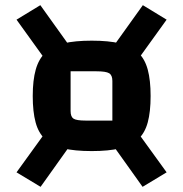

<svg xmlns="http://www.w3.org/2000/svg" viewBox="-20 -716 712 746"><path d="M336.4 -129Q270.4 -129 226.3 -139.5Q182.1 -150 155.8 -174.6Q129.5 -199.1 118.4 -240.3Q107.2 -281.6 107.2 -343Q107.2 -404.4 118.9 -445.7Q130.5 -486.9 156.6 -511.9Q182.6 -537 226.8 -547.5Q270.9 -558 336.4 -558Q402 -558 446 -547.5Q490 -537 516.3 -512.3Q542.6 -487.7 553.9 -446.1Q565.2 -404.4 565.2 -343Q565.2 -281.6 554 -240.3Q542.9 -199.1 516.5 -174.6Q490 -150 446.1 -139.5Q402.2 -129 336.4 -129ZM137.7 9.9 44.2 -46.4 184.4 -240.2 276.4 -184.7ZM313.1 -247.5H416.6V-401.5Q416.6 -423.8 404.1 -431.4Q391.7 -439 354.3 -439H254.3V-284.5Q254.3 -262.5 265.6 -255Q277 -247.5 313.1 -247.5ZM488.7 -447 393.7 -498.6 535 -695.9 627.4 -639.6ZM534 9.9 395.2 -184.7 487.2 -240.2 627.4 -46.4ZM182.9 -447 44.2 -639.6 136.7 -695.9 277.9 -498.6Z"/></svg>

Font: Changa
Style: Regular
Weight: 400
Designer: Eduardo Rodriguez Tunni
Foundry: Eduardo Rodriguez Tunni
Version: Version 3.003